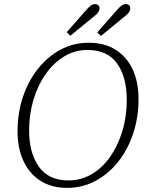

<svg xmlns="http://www.w3.org/2000/svg" viewBox="-20 -895 705 930"><path d="M305 15Q229 15 175.5 -19.5Q122 -54 93.5 -115.5Q65 -177 65 -259Q65 -348 91 -425.5Q117 -503 164 -562Q211 -621 273.5 -654.5Q336 -688 409 -688Q487 -688 541 -653.5Q595 -619 623 -558Q651 -497 651 -415Q651 -326 625 -248Q599 -170 552 -111Q505 -52 442 -18.5Q379 15 305 15ZM312 -21Q372 -21 423.5 -51Q475 -81 513 -135Q551 -189 572.5 -259.5Q594 -330 594 -411Q594 -521 547.5 -587Q501 -653 403 -653Q343 -653 291.5 -622Q240 -591 201.5 -536.5Q163 -482 142 -411.5Q121 -341 121 -263Q121 -155 168 -88Q215 -21 312 -21ZM303 -739 400 -849Q422 -875 439 -875Q462 -875 462 -854Q462 -836 437 -817L321 -722ZM451 -738 549 -849Q571 -875 588 -875Q611 -875 611 -854Q611 -836 586 -817L469 -721Z"/></svg>

Font: Source Serif 4 SmText Light
Style: Italic
Weight: 300
Italic angle: -12°
Designer: Frank Grießhammer
Foundry: Adobe
Version: Version 4.005;hotconv 1.1.0;makeotfexe 2.6.0